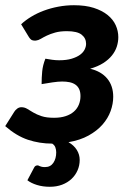

<svg xmlns="http://www.w3.org/2000/svg" viewBox="-37 -543 502 736"><path d="M107 91Q109.5 91 111.2 92Q113 93 116 94.2Q119 95.5 123.5 96.5Q128 97.5 135.5 97.5Q156.5 97.5 167.5 81.2Q178.5 65 178.5 41Q178.5 31 175.2 22Q172 13 163 7.5Q114.5 7.5 70.2 -7.2Q26 -22 -17 -59.5L18 -115Q22 -121.5 29.2 -126.8Q36.5 -132 45 -132Q57 -132 67.2 -125.8Q77.5 -119.5 90.5 -111.8Q103.5 -104 122.2 -97.8Q141 -91.5 170 -91.5Q195.5 -91.5 214.5 -97.8Q233.5 -104 246.2 -115.2Q259 -126.5 265.2 -141.8Q271.5 -157 271.5 -174.5Q271.5 -190.5 266.5 -201.2Q261.5 -212 252.2 -218.5Q243 -225 230 -227.8Q217 -230.5 201.5 -230.5Q186 -230.5 163.8 -227.2Q141.5 -224 122.5 -220.5Q122.5 -246 124.8 -269.5Q127 -293 137 -318Q150.5 -315.5 163.5 -313.8Q176.5 -312 190 -312Q218 -312 237.8 -318Q257.5 -324 269.8 -333Q282 -342 287.5 -353.2Q293 -364.5 293 -375Q293 -396.5 276 -410Q259 -423.5 219.5 -423.5Q193 -423.5 174.5 -418.2Q156 -413 142.5 -406.5Q129 -400 119.5 -394.2Q110 -388.5 101 -387.5Q92.5 -386.5 86 -389Q79.5 -391.5 72.5 -403L44 -450Q60.5 -465.5 82.8 -479Q105 -492.5 131.2 -502.2Q157.5 -512 187 -517.5Q216.5 -523 246.5 -523Q290.5 -523 322.5 -512.8Q354.5 -502.5 375.5 -485.5Q396.5 -468.5 406.5 -446.5Q416.5 -424.5 416.5 -400.5Q416.5 -382.5 410.8 -364.5Q405 -346.5 392.2 -330.5Q379.5 -314.5 358.8 -301.2Q338 -288 308.5 -279.5Q351 -269.5 374 -241.8Q397 -214 397 -172Q397 -145 387 -117.2Q377 -89.5 356 -65.5Q335 -41.5 302.5 -23.5Q270 -5.5 225.5 2Q246.5 14 257.5 31.8Q268.5 49.5 268.5 70Q268.5 91.5 260.2 110.2Q252 129 237 143Q222 157 201 165Q180 173 154 173Q127 173 104.5 166Q82 159 68 148L93.5 100Q97.5 91 107 91Z"/></svg>

Font: Lato Heavy
Style: Italic
Weight: 800
Italic angle: -7°
Designer: Lukasz Dziedzic
Foundry: tyPoland Lukasz Dziedzic
Version: Version 2.007; 2014-02-27